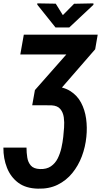

<svg xmlns="http://www.w3.org/2000/svg" viewBox="-32 -918 613 1148"><path d="M-11.7 -35.6H126.5Q126.5 -4.9 131.1 23.9Q135.7 52.7 152.6 72Q169.4 91.3 207 92.8Q246.6 94.2 272.5 76.4Q298.3 58.6 313 29.3Q327.6 0 335.2 -33.9Q342.8 -67.9 346.2 -99.6Q348.6 -123.5 351.1 -155.3Q353.5 -187 349.4 -216.6Q345.2 -246.1 328.6 -266.1Q312 -286.1 276.9 -288.1L188 -289.1L208.5 -402.3L282.2 -401.9Q345.2 -400.4 387.5 -374Q429.7 -347.7 452.6 -304.4Q475.6 -261.2 482.9 -208.3Q490.2 -155.3 484.4 -100.1Q478.5 -39.6 457.5 16.4Q436.5 72.3 400.4 116.7Q364.3 161.1 313 186.5Q261.7 211.9 194.8 210Q122.6 208.5 77.1 174.6Q31.7 140.6 9.8 85.2Q-12.2 29.8 -11.7 -35.6ZM537.1 -623.5 246.1 -288.6H160.6L176.8 -379.4L469.2 -710.9H552.2ZM505.4 -710.9 484.4 -592.3H89.4L110.4 -710.9ZM301.3 -896 343.8 -827.6 411.1 -895.5 526.4 -897.9 526.9 -889.6 382.3 -753.9H299.8L190.9 -890.1V-897.9Z"/></svg>

Font: Roboto Condensed
Style: Bold Italic
Weight: 700
Italic angle: -12°
Designer: Christian Robertson
Foundry: Google
Version: Version 3.0